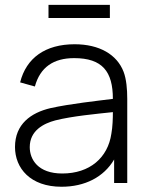

<svg xmlns="http://www.w3.org/2000/svg" viewBox="-20 -732 589 768"><path d="M174 -712.5V-660H419.5V-712.5ZM474.5 -444.5C448 -514 377.5 -555 278.5 -555C161.5 -555 85 -500.5 60.5 -402.5L119.5 -386C140.5 -463 194 -499.5 276.5 -499.5C389.5 -499.5 431.5 -446 431.5 -336.5C368 -328.5 261 -317 182 -299.5C103.5 -281 40 -235.5 40 -144C40 -59 101.5 15 226 15C319.5 15 395 -23.5 436.5 -94V0H489V-336.5C489 -375 485.5 -415.5 474.5 -444.5ZM229 -38C132 -38 99 -94 99 -143.5C99 -209.5 154 -238 201.5 -250.5C268.5 -267.5 365.5 -276.5 431.5 -283.5C431.5 -259.5 430.5 -224.5 425.5 -197.5C411.5 -101 339 -38 229 -38Z"/></svg>

Font: Hauora Light
Style: Regular
Weight: 300
Designer: Wayne Shih
Foundry: WCYS
Version: Version 1.001;hotconv 1.0.109;makeotfexe 2.5.65596